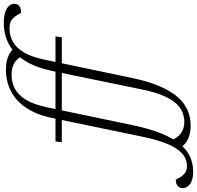

<svg xmlns="http://www.w3.org/2000/svg" viewBox="-208 -727 1014 988"><g transform="rotate(-90 299.0 -233.0)"><path d="M605.5 -454.5 601.5 -422H61.5L65 -454.5ZM184.5 -465.5Q202 -551.5 238.2 -605.2Q274.5 -659 324.8 -684.2Q375 -709.5 434 -709.5Q462.5 -709.5 484.2 -703.8Q506 -698 521.8 -687.8Q537.5 -677.5 547 -664L505 -623.5Q497 -641.5 484.2 -654Q471.5 -666.5 452.8 -673.5Q434 -680.5 407 -680.5Q369.5 -680.5 337.2 -663.8Q305 -647 280.5 -607.8Q256 -568.5 241.5 -501L148.5 -55.5Q130.5 30.5 106.2 90Q82 149.5 52 185.8Q22 222 -13.5 238Q-49 254 -89 254Q-132.5 254 -153.8 238.2Q-175 222.5 -175 200Q-175 184 -163.8 174.2Q-152.5 164.5 -131 164.5Q-127 172.5 -121.8 182.5Q-116.5 192.5 -107 203Q-98 213.5 -86.8 217.8Q-75.5 222 -62 222Q-37.5 222 -15.8 210.5Q6 199 25 172.2Q44 145.5 60.5 100Q77 54.5 91 -14ZM427.5 -470Q445.5 -557 480.8 -612.2Q516 -667.5 565.2 -694Q614.5 -720.5 674.5 -720.5Q708.5 -720.5 730.5 -713Q752.5 -705.5 763 -693.5Q773.5 -681.5 773.5 -666.5Q773.5 -650.5 762 -640.8Q750.5 -631 727.5 -631.5Q722.5 -639 715.8 -651Q709 -663 698.5 -673Q688.5 -683 676.5 -687Q664.5 -691 646 -691Q607.5 -691 576 -672.5Q544.5 -654 522 -614.5Q499.5 -575 486.5 -513L391.5 -59.5Q374 24 349.2 81.5Q324.5 139 293.5 174.2Q262.5 209.5 225.5 225.2Q188.5 241 147 241Q117 241 93.5 233.5Q70 226 54.2 212.5Q38.5 199 30 181.5L71 141Q83 173 107 190.8Q131 208.5 164.5 208.5Q191.5 208.5 216 198.5Q240.5 188.5 262 164.5Q283.5 140.5 301.2 98.5Q319 56.5 332 -7Z"/></g></svg>

Font: Newsreader Light
Style: Italic
Weight: 300
Italic angle: -17°
Designer: Hugues Gentile
Foundry: Production Type
Version: Version 1.003